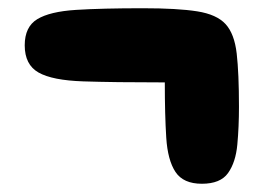

<svg xmlns="http://www.w3.org/2000/svg" viewBox="-20 -456 640 466"><path d="M560 -197Q560 -148 556 -105Q552 -62 533.5 -36Q515 -10 470 -10Q425 -10 406 -38.5Q387 -67 383.5 -122Q380 -177 380 -256Q257 -256 182 -258.5Q107 -261 73.5 -280Q40 -299 40 -346Q40 -391 70.5 -409.5Q101 -428 164.5 -432Q228 -436 327 -436Q411 -436 458.5 -428.5Q506 -421 527.5 -397.5Q549 -374 554.5 -326Q560 -278 560 -197Z"/></svg>

Font: Cherry Bomb One
Style: Regular
Weight: 400
Designer: satsuyako
Foundry: satsuyako
Version: Version 4.100; ttfautohint (v1.8.3)